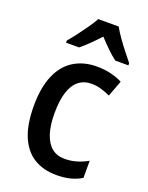

<svg xmlns="http://www.w3.org/2000/svg" viewBox="-146 -841 716 926"><g transform="rotate(20 212.5 -378.0)"><path d="M261 10Q194 10 145.5 -19.5Q97 -49 71 -110.5Q45 -172 45 -267Q45 -361 72 -424Q99 -487 149.5 -518Q200 -549 267 -549Q307 -549 341 -540.5Q375 -532 399 -519L368 -437Q345 -448 320.5 -455Q296 -462 272 -462Q232 -462 205 -440Q178 -418 164.5 -375Q151 -332 151 -267Q151 -205 165 -162.5Q179 -120 205.5 -98.5Q232 -77 271 -77Q304 -77 333.5 -86Q363 -95 389 -110V-22Q363 -6 331.5 2Q300 10 261 10ZM299 -766Q311 -744 330 -717Q349 -690 369.5 -664Q390 -638 407 -617V-606H340Q317 -623 293.5 -646Q270 -669 246 -695Q222 -669 198.5 -646Q175 -623 154 -606H87V-617Q105 -638 125 -664.5Q145 -691 164 -718Q183 -745 194 -766Z"/></g></svg>

Font: Noto Sans Display SemiCondensed Medium
Style: Regular
Weight: 500
Width: 4
Designer: Monotype Design Team
Foundry: Monotype Imaging Inc.
Version: Version 2.003